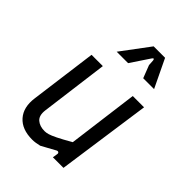

<svg xmlns="http://www.w3.org/2000/svg" viewBox="-221 -851 962 962"><g transform="rotate(45 260.0 -369.5)"><path d="M188 11Q115 11 78 -31Q41 -73 51 -145L98 -500H178L131 -139Q126 -99 146.5 -81Q167 -63 202 -63Q213 -63 227 -67Q241 -71 267.5 -84Q294 -97 341 -124L390 -500H470L399 0H324L328 -25Q330 -34 324.5 -37.5Q319 -41 311 -36Q289 -24 271 -14Q253 -4 238 4Q226 7 213 9Q200 11 188 11ZM176 -600 288 -750H369L441 -600H364L338 -667L336 -698Q335 -706 331.5 -706.5Q328 -707 323 -699L257 -600Z"/></g></svg>

Font: Finlandica
Style: Italic
Weight: 400
Italic angle: -8°
Designer: Niklas Ekholm, Juho Hiilivirta, Jaakko Suomalainen
Foundry: Helsinki Type Studio
Version: Version 1.064